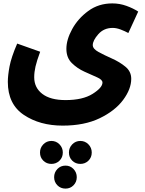

<svg xmlns="http://www.w3.org/2000/svg" viewBox="-20 -507 851 1128"><path d="M26 -26Q26 105 120 168Q214 231 348 231Q476 231 566 187.5Q656 144 703.5 80Q751 16 751 -44Q751 -87 717 -115Q683 -143 638 -163Q593 -183 559 -201.5Q525 -220 525 -242Q525 -269 557.5 -306Q590 -343 642 -343Q664 -343 689 -333.5Q714 -324 734 -313L792 -439Q763 -458 723 -472.5Q683 -487 640 -487Q559 -487 498.5 -442.5Q438 -398 404 -336Q370 -274 370 -220Q370 -168 402 -136.5Q434 -105 476 -86Q518 -67 550 -53Q582 -39 582 -22Q582 8 524 44.5Q466 81 365 81Q276 81 228.5 44.5Q181 8 181 -53Q181 -83 188.5 -116Q196 -149 216 -203L81 -251Q46 -170 36 -116.5Q26 -63 26 -26ZM282 456Q310 456 329.5 437Q349 418 349 389Q349 361 329.5 341Q310 321 282 321Q254 321 234.5 341Q215 361 215 389Q215 418 234.5 437Q254 456 282 456ZM452 456Q480 456 499.5 437Q519 418 519 389Q519 361 499.5 341Q480 321 452 321Q424 321 404.5 341Q385 361 385 389Q385 418 404.5 437Q424 456 452 456ZM365 601Q393 601 412 581.5Q431 562 431 534Q431 506 412 486Q393 466 365 466Q336 466 317 486Q298 506 298 534Q298 562 317 581.5Q336 601 365 601Z"/></svg>

Font: Noto Sans Arabic SemiCondensed Extra
Style: Regular
Weight: 800
Width: 4
Designer: Nadine Chahine - Monotype Design Team
Foundry: Monotype Imaging Inc.
Version: Version 1.902